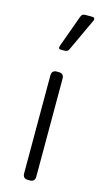

<svg xmlns="http://www.w3.org/2000/svg" viewBox="-118 -784 439 822"><g transform="rotate(15 102.0 -373.0)"><path d="M80 -583 82 -591 133 -732Q136 -740 140.5 -743Q145 -746 155 -746H182Q194 -746 194 -738Q194 -733 192 -730L125 -586Q122 -580 117.5 -577.5Q113 -575 105 -575H90Q80 -575 80 -583ZM75 -23V-457Q75 -480 98 -480H106Q129 -480 129 -457V-23Q129 0 106 0H98Q75 0 75 -23Z"/></g></svg>

Font: Mitr ExtraLight
Style: Regular
Weight: 250
Designer: Thanarat Vachiruckul
Foundry: Cadson Demak Co.,Ltd.
Version: Version 1.000